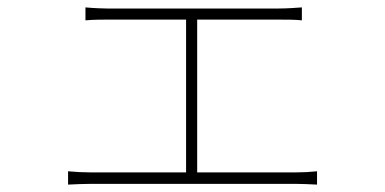

<svg xmlns="http://www.w3.org/2000/svg" viewBox="-20 -512 1040 519"><path d="M164 -49V-13C186 -14 206 -15 225 -15H779C793 -15 818 -14 837 -13V-49C818 -47 799 -46 779 -46H513V-459H733C755 -459 778 -459 796 -457V-492C779 -491 758 -489 733 -489H269C259 -489 232 -490 211 -492V-457C231 -459 260 -459 270 -459H483V-46H225C206 -46 185 -47 164 -49Z"/></svg>

Font: Harano Aji Gothic KR ExtraLight
Style: Regular
Weight: 250
Foundry: Masamichi Hosoda
Version: HaranoAjiGothicKR-ExtraLight version 20220220;ttx 4.29.1